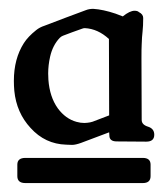

<svg xmlns="http://www.w3.org/2000/svg" viewBox="-20 -722 375 432"><path d="M225.6 -424.3 162.1 -400.4Q149.9 -396 142.1 -396Q133.3 -396 128.9 -396.5Q81.5 -397.9 48.8 -434.1Q17.1 -468.3 12.2 -517.6Q11.2 -528.8 11.2 -540Q11.2 -589.8 33.7 -625Q43 -639.6 61.5 -654.3Q69.3 -660.6 80.1 -664.1Q104 -673.3 127.4 -682.1Q150.9 -690.9 173.3 -699.2Q180.7 -702.1 189.9 -702.1Q211.9 -700.7 239.7 -691.4Q245.6 -689.5 256.3 -685.1Q272 -697.8 282.7 -697.8Q289.6 -697.8 292.5 -694.8Q302.2 -689.9 302.2 -681.6Q302.2 -663.6 300.8 -651.4Q299.3 -639.2 298.8 -621.6Q298.3 -613.3 298.3 -590.8L298.8 -452.1Q298.8 -441.4 313 -437Q327.1 -432.6 327.1 -418.9Q327.1 -403.3 309.1 -403.3L242.7 -403.8Q226.1 -403.8 226.1 -417ZM37.1 -366.7H301.3Q318.8 -366.7 318.8 -351.6V-325.7Q318.8 -310.1 301.3 -310.1H37.1Q19 -310.1 19 -325.7V-351.6Q19 -366.7 37.1 -366.7ZM176.8 -445.8Q182.6 -446.3 188.5 -448.2Q209 -456.1 225.6 -462.4L225.1 -634.3Q200.2 -657.2 170.9 -658.7Q167.5 -658.7 164.1 -657.2Q152.8 -653.3 142.3 -649.4Q131.8 -645.5 121.6 -641.6Q117.7 -640.1 114.3 -636.7Q98.6 -620.1 92.8 -594.7Q88.4 -575.2 88.4 -556.6Q88.4 -549.3 88.9 -542.5Q91.8 -503.9 109.9 -478.5Q127.4 -454.6 152.3 -447.8Q161.1 -445.3 169.9 -445.3Q173.3 -445.3 176.8 -445.8Z"/></svg>

Font: Caudex
Style: Bold
Weight: 700
Version: Version 1.01